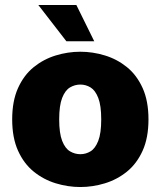

<svg xmlns="http://www.w3.org/2000/svg" viewBox="-20 -740 645 772"><path d="M303 12Q253 12 204 -3Q155 -18 115.5 -50Q76 -82 52.5 -134Q29 -186 29 -260Q29 -334 52.5 -386Q76 -438 115.5 -470Q155 -502 204 -517Q253 -532 303 -532Q353 -532 402 -517Q451 -502 490.5 -470Q530 -438 553.5 -386Q577 -334 577 -260Q577 -186 553.5 -134Q530 -82 490.5 -50Q451 -18 402 -3Q353 12 303 12ZM303 -120Q325 -120 344 -131.5Q363 -143 375 -173.5Q387 -204 387 -260Q387 -316 375 -346.5Q363 -377 344 -388.5Q325 -400 303 -400Q281 -400 261.5 -388.5Q242 -377 230 -346.5Q218 -316 218 -260Q218 -204 230 -173.5Q242 -143 261.5 -131.5Q281 -120 303 -120ZM247 -574 134 -720H287L359 -574Z"/></svg>

Font: Murecho ExtraBold
Style: Regular
Weight: 800
Designer: Neil Summerour
Foundry: Positype
Version: Version 1.010; ttfautohint (v1.8.3)